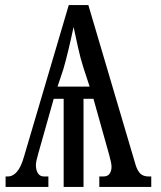

<svg xmlns="http://www.w3.org/2000/svg" viewBox="-20 -734 632 754"><path d="M2 -41H10Q31 -41 47 -60Q63 -79 74 -118L250 -714H327L513 -85Q520 -63 531.5 -52Q543 -41 564 -41H574V0H370V-41H386Q403 -41 410.5 -52Q418 -63 418 -79Q418 -93 409 -125L347 -346H308V0H230V-346H191L130 -130Q121 -99 121 -86Q121 -66 129 -53.5Q137 -41 153 -41H170V0H2ZM332 -394 308 -467Q296 -504 286.5 -547.5Q277 -591 269 -628Q247 -525 229 -463L206 -394Z"/></svg>

Font: Noto Serif Cond
Style: Regular
Weight: 400
Width: 3
Designer: Monotype Design Team
Foundry: Monotype Imaging Inc.
Version: Version 1.001